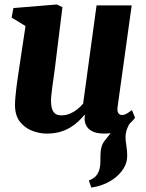

<svg xmlns="http://www.w3.org/2000/svg" viewBox="-20 -587 653 858"><path d="M388 251 377 219.5Q399 211 409.5 198.5Q420 186 424.5 169Q428 156 428.5 140.5Q429 125 429 106.5Q429 65 448 41.5Q467 18 483 -3L569.5 -49.5Q556 -32 548.5 -13Q541 6 541 26.5Q541 42 544.8 64.8Q548.5 87.5 548.5 109Q548.5 138.5 533.5 163.5Q518.5 188.5 494.5 207.5Q472 225 444.2 236.2Q416.5 247.5 388 251ZM188 10Q158 10 125.8 -1.8Q93.5 -13.5 70.8 -40.8Q48 -68 47 -114.5Q47 -132 48.8 -153Q50.5 -174 53.5 -197.2Q56.5 -220.5 60 -244.5Q63.5 -268.5 67 -291.5L94 -470.5L32 -508.5L40 -551L234 -567L259 -555L226 -288Q223.5 -266.5 220.2 -244.5Q217 -222.5 214.2 -202.2Q211.5 -182 209.8 -165.5Q208 -149 208 -138Q208 -114 213 -99.5Q218 -85 228 -78.2Q238 -71.5 254.5 -71.5Q274 -71.5 291.8 -78.8Q309.5 -86 324.8 -98Q340 -110 351.5 -124L411.5 -563H568.5L505.5 -109.5Q503 -90.5 508.8 -81.8Q514.5 -73 525.5 -73Q534 -73 542.5 -77.2Q551 -81.5 569.5 -95L583.5 -61Q578.5 -52.5 560.8 -35.5Q543 -18.5 514.2 -4.2Q485.5 10 447 10Q406.5 10 385.5 -4Q364.5 -18 359.5 -42Q359 -45 358.5 -48.8Q358 -52.5 358 -56.5Q358 -60.5 358.5 -64.8Q359 -69 359.5 -72.5L357.5 -73.5Q345 -58.5 329.2 -43.8Q313.5 -29 293 -16.8Q272.5 -4.5 246.8 2.8Q221 10 188 10Z"/></svg>

Font: Merriweather 20pt Black
Style: Italic
Weight: 900
Italic angle: -7.8°
Version: Version 2.101